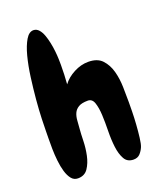

<svg xmlns="http://www.w3.org/2000/svg" viewBox="-143 -841 798 955"><g transform="rotate(-20 256.5 -363.5)"><path d="M472.7 -252.9Q472.7 -236.3 472.2 -203.6Q471.7 -170.9 469.2 -135.3Q466.8 -99.6 462.9 -67.9Q459 -36.1 453.1 -21.5Q445.3 -2.9 432.6 10.7Q419.9 24.4 398.4 24.4Q365.2 24.4 350.6 -2Q335.9 -28.3 331.1 -67.4Q326.2 -106.4 327.1 -152.3Q328.1 -198.2 326.2 -237.3Q324.2 -276.4 315.4 -302.7Q306.6 -329.1 283.2 -329.1Q251 -329.1 233.9 -318.8Q216.8 -308.6 209.5 -292Q202.1 -275.4 200.7 -253.9Q199.2 -232.4 197.3 -209Q195.3 -186.5 194.3 -148.4Q193.4 -110.4 185.5 -73.2Q177.7 -36.1 159.7 -9.3Q141.6 17.6 106.4 17.6Q85 17.6 71.8 1Q58.6 -15.6 50.8 -42Q43 -68.4 39.6 -100.6Q36.1 -132.8 35.6 -163.6Q35.2 -194.3 35.6 -219.7Q36.1 -245.1 36.1 -257.8Q36.1 -277.3 37.6 -322.3Q39.1 -367.2 43.9 -422.4Q48.8 -477.5 56.6 -536.1Q64.5 -594.7 77.1 -643.1Q89.8 -691.4 107.9 -721.7Q126 -752 150.4 -751Q166 -750 177.2 -737.3Q188.5 -724.6 195.8 -704.6Q203.1 -684.6 208 -661.1Q212.9 -637.7 215.3 -614.7Q217.8 -591.8 218.3 -572.3Q218.8 -552.7 218.8 -542Q218.8 -516.6 217.8 -491.2Q216.8 -465.8 214.8 -440.4Q237.3 -470.7 274.9 -490.2Q312.5 -509.8 350.6 -509.8Q399.4 -509.8 424.3 -482.9Q449.2 -456.1 460 -416.5Q470.7 -377 471.7 -332.5Q472.7 -288.1 472.7 -252.9Z"/></g></svg>

Font: Chewy
Style: Regular
Weight: 400
Version: Version 1.001